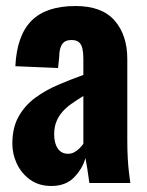

<svg xmlns="http://www.w3.org/2000/svg" viewBox="-20 -608 489 638"><path d="M151 10Q109 10 80 -11Q51 -32 36 -64Q21 -96 21 -130Q21 -184 42 -221Q63 -258 97 -283Q131 -308 173 -326Q215 -344 257 -359V-413Q257 -432 254 -446Q251 -460 242.5 -467.5Q234 -475 218 -475Q202 -475 193.5 -468.5Q185 -462 181 -449.5Q177 -437 177 -422L173 -382L31 -388Q36 -490 84.5 -539Q133 -588 231 -588Q319 -588 361 -539.5Q403 -491 403 -412V-143Q403 -109 404.5 -82.5Q406 -56 408.5 -35.5Q411 -15 413 0H277Q274 -22 270 -48Q266 -74 264 -83Q254 -47 226 -18.5Q198 10 151 10ZM206 -97Q217 -97 226.5 -102Q236 -107 244 -115Q252 -123 257 -130V-289Q236 -276 218 -263.5Q200 -251 187 -236Q174 -221 167 -203Q160 -185 160 -162Q160 -132 172 -114.5Q184 -97 206 -97Z"/></svg>

Font: Oswald SemiBold
Style: Regular
Weight: 600
Designer: Vernon Adams
Foundry: Vernon Adams
Version: Version 4.103;gftools[0.9.33.dev8+g029e19f]